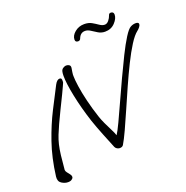

<svg xmlns="http://www.w3.org/2000/svg" viewBox="-137 -876 1002 1032"><g transform="rotate(-20 364.5 -360.0)"><path d="M403 -48Q396 -48 388.5 -52Q381 -56 377 -64Q361 -103 342 -150.5Q323 -198 309 -239Q282 -322 266.5 -397.5Q251 -473 251 -516Q251 -523 251.5 -529Q252 -535 253 -539Q255 -551 264.5 -557.5Q274 -564 284 -564Q294 -564 301 -558.5Q308 -553 306 -541Q305 -536 302.5 -519.5Q300 -503 301 -495Q301 -476 306.5 -437.5Q312 -399 324 -349Q336 -299 354 -245Q360 -227 371 -203Q382 -179 393.5 -157Q405 -135 410 -119Q422 -137 442.5 -180.5Q463 -224 488.5 -280.5Q514 -337 542 -397Q570 -457 596.5 -510.5Q623 -564 645.5 -599.5Q668 -635 682 -642Q696 -650 712 -650Q719 -650 724 -647.5Q729 -645 729 -639Q729 -632 722 -623Q715 -614 707 -608Q686 -592 661 -552.5Q636 -513 609.5 -459.5Q583 -406 556.5 -346.5Q530 -287 505.5 -230.5Q481 -174 460 -128.5Q439 -83 424 -58Q418 -48 403 -48ZM79 29Q61 29 43 17.5Q25 6 28 -21Q41 -125 70.5 -210Q100 -295 135 -363.5Q170 -432 198 -486Q211 -510 226 -510Q240 -510 237 -488H238Q237 -483 229 -466Q221 -449 210.5 -426.5Q200 -404 189.5 -383.5Q179 -363 174 -352Q154 -311 140.5 -281.5Q127 -252 117.5 -228Q108 -204 102 -179Q96 -154 92 -120.5Q88 -87 84 -39Q84 -32 90.5 -23.5Q97 -15 103.5 -7Q110 1 110 9Q110 17 101 23Q94 29 79 29ZM543 -663Q522 -663 504.5 -673.5Q487 -684 472 -694Q457 -704 442 -704Q415 -704 404 -675Q400 -664 389 -664Q373 -664 373 -679Q373 -702 396 -721Q419 -740 450 -740Q475 -740 492.5 -730Q510 -720 525 -709.5Q540 -699 554 -699Q567 -699 577.5 -712Q588 -725 592 -738Q595 -749 605 -749Q622 -749 622 -732Q622 -710 600 -686.5Q578 -663 543 -663Z"/></g></svg>

Font: Grape Nuts
Style: Regular
Weight: 400
Designer: Robert E. Leuschke
Foundry: Robert E. Leuschke
Version: Version 1.010; ttfautohint (v1.8.3)